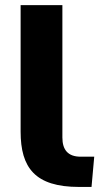

<svg xmlns="http://www.w3.org/2000/svg" viewBox="-20 -739 404 759"><path d="M292.5 0H341.8L352.5 -119.6H298.8C248.5 -119.6 226.6 -147 226.6 -195.3V-718.8H61.5V-218.8C61.5 -76.2 118.2 0 292.5 0Z"/></svg>

Font: Winston ExtraBold
Style: Regular
Weight: 800
Designer: Vernon Adams, Kim Jin-seong, David Berlow, Cristiano Sobral
Foundry: The Winston Project Authors
Version: Version 3.004